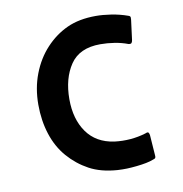

<svg xmlns="http://www.w3.org/2000/svg" viewBox="-66 -538 632 664"><g transform="rotate(-10 250.0 -206.5)"><path d="M421 48Q411 52 396 55Q381 58 362 60Q343 62 328 62.5Q313 63 295 62Q237 58 196.5 36Q156 14 125.5 -21Q95 -56 79.5 -104Q64 -152 64 -208Q64 -266 83 -315.5Q102 -365 135.5 -401Q169 -437 211.5 -456.5Q254 -476 313 -476Q337 -476 366.5 -471.5Q396 -467 424 -457Q428 -456 430 -453.5Q432 -451 431 -442L422 -372Q421 -365 418 -362Q415 -359 407 -361Q386 -369 361 -373Q336 -377 311 -377Q238 -377 205.5 -329Q173 -281 173 -208Q173 -138 205.5 -92Q238 -46 301 -37Q358 -30 411 -46Q420 -50 422.5 -47Q425 -44 426 -38L431 32Q432 39 430.5 42.5Q429 46 421 48Z"/></g></svg>

Font: NanumGothicCoding
Style: Bold
Weight: 700
Monospace: yes
Designer: Kwon Bruce; Nicolas Noh; Sung-woo Choi; Go-un Cha; Soo-hyun Park;
Foundry: NHN Corporation
Version: Version 2.000;PS 1;hotconv 1.0.49;makeotf.lib2.0.14853